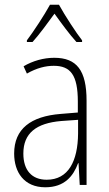

<svg xmlns="http://www.w3.org/2000/svg" viewBox="-20 -784 460 814"><path d="M230 -764H192C168 -720 122 -650 94 -613V-606H118C147 -638 184 -689 211 -726C239 -687 274 -639 304 -606H328V-613C305 -642 255 -718 230 -764ZM210 -539C165 -539 119 -526 80 -503L94 -472C136 -496 174 -505 208 -505C279 -505 310 -466 310 -353V-307L237 -301C111 -291 40 -238 40 -133C40 -54 82 10 172 10C254 10 291 -38 311 -92H313L318 0H347V-357C347 -486 305 -539 210 -539ZM240 -271 311 -276V-218C310 -101 270 -22 178 -22C115 -22 79 -62 79 -133C79 -219 133 -262 240 -271Z"/></svg>

Font: Noto Sans Tamil Condensed ExtraLight
Style: Regular
Weight: 200
Width: 3
Designer: Jelle Bosma - Monotype Design Team
Foundry: Monotype Imaging Inc.
Version: Version 2.004